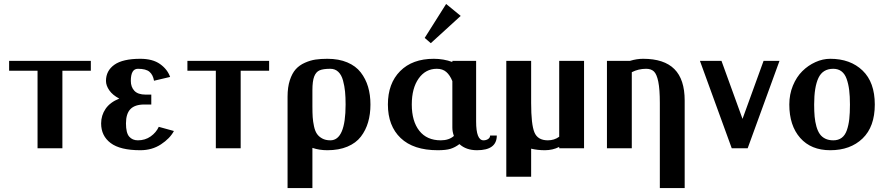

<svg xmlns="http://www.w3.org/2000/svg" viewBox="-20 -746 4463 966"><path d="M25.9 0ZM293.9 -390.1V0H168.9V-390.1H25.9V-439.9H437V-390.1Z M488.8 0ZM488.8 0ZM778.8 -107.9 855 -86.9Q835 -49.3 790 -19.8Q745.1 9.8 686 9.8Q584.5 9.8 536.6 -26.4Q488.8 -62.5 488.8 -125Q488.8 -165.5 511.2 -198.5Q533.7 -231.4 580.1 -250Q546.4 -267.6 529.8 -291.7Q513.2 -315.9 513.2 -338.9Q513.2 -390.1 555.4 -420.2Q597.7 -450.2 686 -450.2Q748 -450.2 785.2 -423.8Q822.3 -397.5 835.9 -358.9L754.9 -339.8Q750 -369.1 732.4 -384.5Q714.8 -399.9 673.8 -399.9Q638.2 -399.9 638.2 -338.9Q638.2 -308.6 656 -289.3Q673.8 -270 712.9 -270H741.2V-220.2H706.1Q658.7 -220.2 636.2 -197Q613.8 -173.8 613.8 -125Q613.8 -77.6 629.9 -58.8Q646 -40 673.8 -40Q710.4 -40 738 -59.6Q765.6 -79.1 778.8 -107.9Z M922.9 0ZM1190.9 -390.1V0H1065.9V-390.1H922.9V-439.9H1334V-390.1Z M1551.8 -2V200.2H1426.8V-259.8Q1426.8 -307.1 1438.2 -342.3Q1449.7 -377.4 1468 -397.7Q1486.3 -418 1513.7 -430.2Q1541 -442.4 1567.4 -446.3Q1593.8 -450.2 1627 -450.2Q1684.6 -450.2 1727.3 -432.1Q1770 -414.1 1794.9 -381.8Q1819.8 -349.6 1831.8 -309.3Q1843.8 -269 1843.8 -220.2Q1843.8 -171.4 1832 -131.1Q1820.3 -90.8 1795.7 -58.6Q1771 -26.4 1728 -8.3Q1685.1 9.8 1627 9.8Q1586.4 9.8 1551.8 -2ZM1551.8 -210Q1551.8 -178.2 1553.2 -156.5Q1554.7 -134.8 1559.8 -110.8Q1564.9 -86.9 1574.5 -72.8Q1584 -58.6 1601.1 -49.3Q1618.2 -40 1642.1 -40Q1718.8 -40 1718.8 -220.2Q1718.8 -256.8 1716.1 -284.9Q1713.4 -313 1705.8 -341.1Q1698.2 -369.1 1682.1 -384.5Q1666 -399.9 1642.1 -399.9Q1606 -399.9 1587.9 -392.1Q1569.8 -384.3 1560.8 -361.1Q1551.8 -337.9 1551.8 -292Z M1931.6 0ZM1931.6 0ZM2375.5 -439.9V-134.8Q2375.5 -40 2412.6 -40Q2425.8 -40 2435.8 -46.6Q2445.8 -53.2 2445.8 -64H2479.5Q2479.5 9.8 2379.9 9.8Q2325.2 9.8 2291.5 -21Q2269.5 -4.4 2246.8 2.7Q2224.1 9.8 2182.6 9.8Q2060.1 9.8 1995.8 -51.5Q1931.6 -112.8 1931.6 -220.2Q1931.6 -326.2 1993.2 -388.2Q2054.7 -450.2 2162.6 -450.2Q2211.4 -450.2 2255.9 -434.1V-439.9ZM2255.9 -337.9Q2243.7 -368.2 2225.3 -384Q2207 -399.9 2177.7 -399.9Q2121.1 -399.9 2086.4 -351.1Q2051.8 -302.2 2051.8 -220.2Q2051.8 -136.2 2089.6 -88.1Q2127.4 -40 2197.8 -40Q2238.8 -40 2263.7 -62Q2255.9 -83 2255.9 -104ZM2116.7 -528.8ZM2116.7 -528.8ZM2224.6 -726.1 2297.9 -666 2147.5 -528.8 2116.7 -555.2Z M2527.3 0ZM2793.5 -58.1V-439.9H2918.5V0H2793.5V-6.8Q2760.7 9.8 2721.2 9.8Q2684.6 9.8 2652.3 2V143.1H2527.3V-439.9H2652.3V-228Q2652.3 -119.6 2668.9 -79.8Q2685.5 -40 2736.3 -40Q2769 -40 2793.5 -58.1Z M3033.7 0ZM3149.9 -439.9Q3183.6 -450.2 3215.8 -450.2Q3321.3 -450.2 3373 -398.4Q3424.8 -346.7 3424.8 -240.2V200.2H3299.8V-228Q3299.8 -296.9 3292 -335Q3284.2 -373 3270 -386.5Q3255.9 -399.9 3231 -399.9Q3191.9 -399.9 3158.7 -382.8V0H3033.7V-439.9Z M3501.5 0ZM3715.8 -147.9 3821.8 -439.9H3901.9L3741.7 0H3661.6L3501.5 -439.9H3609.9Z M3951.2 0ZM4256.3 -220.2Q4256.3 -262.2 4252.4 -293.2Q4248.5 -324.2 4239.5 -349.4Q4230.5 -374.5 4213.6 -387.2Q4196.8 -399.9 4172.4 -399.9Q4119.6 -399.9 4097.9 -354.2Q4076.2 -308.6 4076.2 -220.2Q4076.2 -185.5 4078.6 -159.2Q4081.1 -132.8 4087.6 -109.6Q4094.2 -86.4 4104.7 -71.5Q4115.2 -56.6 4132.3 -48.3Q4149.4 -40 4172.4 -40Q4197.8 -40 4214.8 -52.7Q4231.9 -65.4 4240.7 -90.8Q4249.5 -116.2 4252.9 -146.7Q4256.3 -177.2 4256.3 -220.2ZM4157.2 9.8Q4060.5 9.8 4005.9 -52.2Q3951.2 -114.3 3951.2 -220.2Q3951.2 -271 3969.2 -314.9Q3987.3 -358.9 4016.6 -387.9Q4045.9 -417 4082.8 -433.6Q4119.6 -450.2 4157.2 -450.2Q4258.3 -450.2 4319.8 -391.1Q4381.3 -332 4381.3 -220.2Q4381.3 -108.4 4319.8 -49.3Q4258.3 9.8 4157.2 9.8Z"/></svg>

Font: Pfennig
Style: Bold
Weight: 700
Version: Version 20120410 ; ttfautohint (v0.8)